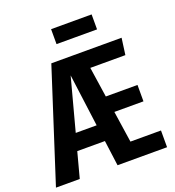

<svg xmlns="http://www.w3.org/2000/svg" viewBox="-173 -1001 1023 1122"><g transform="rotate(-20 339.0 -440.0)"><path d="M673 -104V0H365L344 -158H172L130 0H-18L205 -692H642L628 -589H410L438 -401H635V-299H454L483 -104ZM330 -261 287 -587 200 -261ZM272 -787V-880H524V-787Z"/></g></svg>

Font: Fira Sans Compressed SemiBold
Style: Regular
Weight: 600
Width: 1
Designer: bBox Type GmbH & Carrois Corporate GbR & Edenspiekermann AG
Foundry: bBox Type GmbH & Carrois Corporate GbR & Edenspiekermann AG
Version: Version 4.301